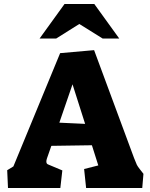

<svg xmlns="http://www.w3.org/2000/svg" viewBox="-20 -941 752 961"><path d="M16 -89 47 -108 281 -675 451 -690 651 -150Q661 -124 665 -116Q669 -108 680 -94L698 -71L692 0H411L401 -95L472 -113L440 -214L237 -211L215 -148Q212 -139 212 -133Q212 -126 214.5 -122.5Q217 -119 223 -117L292 -88L282 0H20ZM343 -519 277 -327 406 -321ZM303 -921H452L577 -748H494L377 -821L261 -748H178Z"/></svg>

Font: Suez One
Style: Regular
Weight: 400
Version: Version 1.000